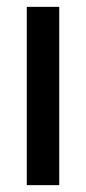

<svg xmlns="http://www.w3.org/2000/svg" viewBox="-20 -540 251 560"><path d="M58.1 0V-520H152.8V0Z"/></svg>

Font: Aspekta 450
Style: Regular
Weight: 450
Designer: Ivo Dolenc
Version: Version 2.000